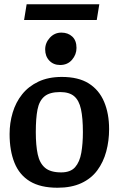

<svg xmlns="http://www.w3.org/2000/svg" viewBox="-20 -869 558 901"><path d="M250 12Q170 12 120.5 -18Q71 -48 48 -105Q25 -162 25 -240Q25 -292 39.5 -340.5Q54 -389 84 -426.5Q114 -464 160.5 -486Q207 -508 270 -508Q348 -508 396.5 -477.5Q445 -447 468.5 -391.5Q492 -336 492 -263Q492 -208 478.5 -158Q465 -108 436.5 -69.5Q408 -31 361.5 -9.5Q315 12 250 12ZM267 -60Q311 -60 332.5 -84.5Q354 -109 361.5 -152Q369 -195 369 -249Q369 -315 360 -356.5Q351 -398 328 -417.5Q305 -437 262 -437Q213 -437 188.5 -416.5Q164 -396 156 -355Q148 -314 148 -249Q148 -187 157 -145Q166 -103 191.5 -81.5Q217 -60 267 -60ZM262 -564Q231 -564 211.5 -584.5Q192 -605 192 -637Q192 -668 214 -692Q236 -716 268 -716Q299 -716 319 -697.5Q339 -679 339 -644Q339 -613 318 -588.5Q297 -564 262 -564ZM93 -775 105 -849H446L434 -775Z"/></svg>

Font: Faustina SemiBold
Style: Regular
Weight: 600
Designer: Alfonso Garcia
Foundry: http://www.omnibus-type.com
Version: Version 1.200